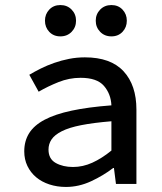

<svg xmlns="http://www.w3.org/2000/svg" viewBox="-20 -728 640 760"><path d="M241 12Q206 12 175.5 2Q145 -8 123 -26.5Q101 -45 88.5 -71Q76 -97 76 -129Q76 -170 95.5 -201Q115 -232 156.5 -254Q198 -276 263.5 -290Q329 -304 421 -311Q419 -356 391.5 -388Q364 -420 299 -420Q254 -420 211.5 -403Q169 -386 133 -365L96 -432Q116 -444 141 -456.5Q166 -469 194.5 -479Q223 -489 253.5 -495Q284 -501 316 -501Q418 -501 469 -446Q520 -391 520 -294V0H439L431 -63H428Q389 -33 340.5 -10.5Q292 12 241 12ZM269 -67Q308 -67 345.5 -84Q383 -101 421 -132V-248Q349 -242 301 -232.5Q253 -223 224.5 -208.5Q196 -194 184 -176Q172 -158 172 -136Q172 -99 200.5 -83Q229 -67 269 -67ZM219 -584Q192 -584 175 -602Q158 -620 158 -646Q158 -672 175 -690Q192 -708 219 -708Q246 -708 263.5 -690Q281 -672 281 -646Q281 -620 263.5 -602Q246 -584 219 -584ZM421 -584Q394 -584 376.5 -602Q359 -620 359 -646Q359 -672 376.5 -690Q394 -708 421 -708Q448 -708 465 -690Q482 -672 482 -646Q482 -620 465 -602Q448 -584 421 -584Z"/></svg>

Font: SauceCodePro Nerd Font Mono
Style: Regular
Weight: 500
Monospace: yes
Designer: Paul D. Hunt, Teo Tuominen
Foundry: Adobe Systems Incorporated
Version: Version 2.030;PS 1.000;hotconv 16.6.51;makeotf.lib2.5.65220;